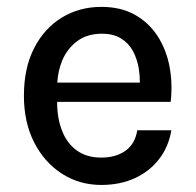

<svg xmlns="http://www.w3.org/2000/svg" viewBox="-20 -524 569 558"><path d="M386.5 -284Q386.5 -303.5 383.5 -324Q379 -351.5 366.8 -374.8Q354.5 -398 332.2 -412Q310 -426 276 -426Q233.5 -426 204.5 -404.5Q175.5 -383 160.5 -347.5Q148.5 -317.5 146.5 -284ZM146 -228Q146 -181 160 -145Q174 -108 202.8 -87Q231.5 -66 274.5 -66Q316.5 -66 344.5 -85.8Q372.5 -105.5 379 -145.5H478Q470 -97.5 442.5 -61.8Q415 -26 372 -6.2Q329 13.5 274.5 13.5Q211 13.5 160 -19.2Q109 -52 79.2 -110.2Q49.5 -168.5 49.5 -245.5Q49.5 -326 79 -383.8Q108.5 -441.5 159.5 -472.8Q210.5 -504 274.5 -504Q331.5 -504 372.2 -481Q413 -458 438.2 -418.8Q463.5 -379.5 472.8 -330Q482 -280.5 476 -228Z"/></svg>

Font: Betinya Sans Medium
Style: Regular
Weight: 500
Designer: Jonathan Pinhorn
Version: Version 2.001;December 9, 2019;FontCreator 12.0.0.2547 64-bi